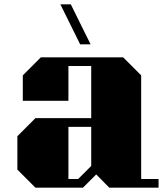

<svg xmlns="http://www.w3.org/2000/svg" viewBox="-20 -864 770 884"><path d="M143 0H362L423 -61L483 0H710V-40H630V-517L547 -600H168L85 -517V-400H295V-560H400V-320H143L60 -237V-83ZM295 -280H400V-100L340 -40H295ZM397 -660 306 -844H258L349 -660Z"/></svg>

Font: Kumar One
Style: Regular
Weight: 400
Designer: Parimal Parmar
Foundry: Indian Type Foundry
Version: Version 1.000;PS 1.000;hotconv 1.0.88;makeotf.lib2.5.647800